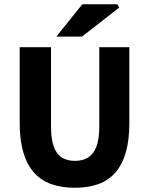

<svg xmlns="http://www.w3.org/2000/svg" viewBox="-20 -875 705 907"><path d="M334 12Q270 12 221.5 -5.5Q173 -23 140 -60.5Q107 -98 90 -156Q73 -214 73 -294V-652H221V-279Q221 -218 234 -182.5Q247 -147 272 -131Q297 -115 334 -115Q370 -115 396 -131Q422 -147 435.5 -182.5Q449 -218 449 -279V-652H591V-294Q591 -214 574.5 -156Q558 -98 525.5 -60.5Q493 -23 445 -5.5Q397 12 334 12ZM246 -702 369 -855H534L543 -839L367 -702Z"/></svg>

Font: Source Sans 3 ExtraLight
Style: Bold
Weight: 700
Version: Version 3.052;hotconv 1.1.0;makeotfexe 2.6.0